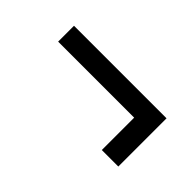

<svg xmlns="http://www.w3.org/2000/svg" viewBox="-22 -574 625 625"><g transform="rotate(45 291.0 -261.0)"><path d="M428 -150V-299H78V-372H504V-150Z"/></g></svg>

Font: Literata 18pt Medium
Style: Regular
Weight: 500
Designer: Latin by Veronika Burian and Jose Scaglione. Greek by Irene Vlachou. Cyrillic by Vera Evstafieva.
Foundry: TypeTogether
Version: Version 3.103;gftools[0.9.29]